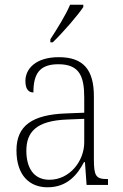

<svg xmlns="http://www.w3.org/2000/svg" viewBox="-20 -786 524 816"><path d="M194 -619V-606H204C246 -646 311 -721 334 -756V-766H278C259 -721 223 -664 194 -619ZM182 10C268 10 310 -46 337 -97H341L348 0H439V-25H435C388 -25 379 -38 379 -109V-377C379 -489 335 -543 230 -543C131 -543 88 -493 88 -442C88 -409 100 -393 122 -393C122 -470 146 -513 228 -513C319 -513 338 -460 338 -371V-307L262 -304C117 -299 50 -252 50 -147C50 -40 106 10 182 10ZM190 -22C121 -22 92 -76 92 -145C92 -225 134 -273 265 -278L338 -281V-181C338 -101 276 -22 190 -22Z"/></svg>

Font: Noto Serif Ethiopic SemiCondensed ExtraLight
Style: Regular
Weight: 200
Width: 4
Designer: Monotype Design Team
Foundry: Monotype Imaging Inc.
Version: Version 2.102